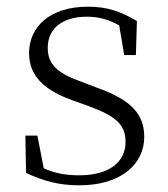

<svg xmlns="http://www.w3.org/2000/svg" viewBox="-20 -541 502 575"><path d="M227 -295C154 -321 123 -346 123 -398C123 -451 161 -491 241 -491C274 -491 305 -483 337 -465L352 -376H387L390 -478C341 -507 301 -521 243 -521C130 -521 67 -461 67 -382C67 -310 118 -269 196 -241L246 -223C328 -193 356 -167 356 -116C356 -58 310 -16 217 -16C172 -16 140 -24 111 -37L92 -135H56L58 -23C111 1 156 14 217 14C347 14 412 -53 412 -131C412 -198 374 -241 274 -277Z"/></svg>

Font: Noto Serif CJK KR ExtraLight
Style: Regular
Weight: 250
Designer: Ryoko NISHIZUKA 西塚涼子 (kana & ideographs); Frank Grießhammer (Latin, Greek & Cyrillic); Wenlong ZHANG 张文龙 (bopomofo); San
Foundry: Adobe Systems Incorporated
Version: Version 1.000;PS 1;hotconv 16.6.53;makeotf.lib2.5.65590